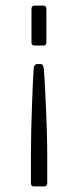

<svg xmlns="http://www.w3.org/2000/svg" viewBox="-20 -663 277 683"><path d="M135 -501H103Q92 -501 92 -512V-631Q92 -643 103 -643H135Q145 -643 145 -631V-512Q145 -501 135 -501ZM111 -435H126Q134 -435 136 -417Q138 -399 143 -293.5Q148 -188 148 -110V-12Q148 0 137 0H100Q90 0 90 -12V-110Q90 -189 94 -295.5Q98 -402 100 -422Q103 -435 111 -435Z"/></svg>

Font: Rajdhani
Style: Regular
Weight: 400
Designer: Satya Rajpurohit, Jyotish Sonowal
Foundry: Indian Type Foundry
Version: Version 1.201;PS 1.0;hotconv 1.0.78;makeotf.lib2.5.61930; tt